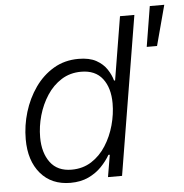

<svg xmlns="http://www.w3.org/2000/svg" viewBox="-54 -814 839 877"><g transform="rotate(-5 365.5 -375.5)"><path d="M234.4 11.2Q147.5 11.2 97.4 -47.6Q47.4 -106.4 47.4 -204.6Q47.4 -267.6 65.9 -328.9Q84.5 -390.1 119.6 -440.2Q154.8 -490.2 205.1 -520Q255.4 -549.8 319.3 -549.8Q369.1 -549.8 400.4 -532.5Q431.6 -515.1 448.7 -489Q465.8 -462.9 472.7 -437H477.5L525.4 -727.5H591.3L471.2 0H406.7L423.8 -101.1H417.5Q401.9 -73.7 377 -47.9Q352.1 -22 316.7 -5.4Q281.2 11.2 234.4 11.2ZM244.6 -48.3Q295.9 -48.3 335.7 -73.7Q375.5 -99.1 402.3 -141.4Q429.2 -183.6 443.1 -234.1Q457 -284.7 457 -334Q457 -404.8 424.1 -447.5Q391.1 -490.2 326.2 -490.2Q275.4 -490.2 235.8 -465.3Q196.3 -440.4 169.2 -398.9Q142.1 -357.4 127.9 -307.6Q113.8 -257.8 113.8 -208Q113.8 -137.2 146.7 -92.8Q179.7 -48.3 244.6 -48.3ZM634.8 -577.1 665 -761.7H731.4L682.1 -577.1Z"/></g></svg>

Font: Inter 16pt Light
Style: Italic
Weight: 300
Italic angle: -9.3988°
Version: Version 4.001;git-66647c0bb